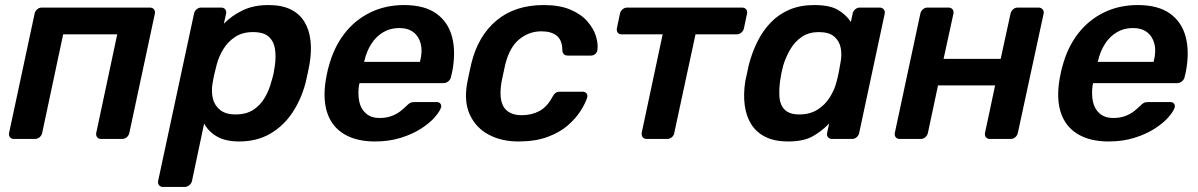

<svg xmlns="http://www.w3.org/2000/svg" viewBox="-20 -550 4744 760"><path d="M35 0Q25 0 19.5 -7Q14 -14 16 -24L117 -496Q119 -506 127 -513Q135 -520 145 -520H573Q584 -520 589.5 -513Q595 -506 593 -496L492 -24Q490 -14 482 -7Q474 0 463 0H380Q370 0 364.5 -7Q359 -14 361 -24L444 -414H230L147 -24Q145 -14 137 -7Q129 0 118 0Z M625 190Q615 190 609.5 183Q604 176 606 166L748 -496Q750 -506 758 -513Q766 -520 776 -520H855Q866 -520 871.5 -513Q877 -506 875 -496L866 -456Q897 -488 940.5 -509Q984 -530 1042 -530Q1095 -530 1130 -513Q1165 -496 1184.5 -464.5Q1204 -433 1209 -390Q1214 -347 1205 -295Q1202 -278 1198 -260Q1194 -242 1190 -224Q1173 -158 1138 -105Q1103 -52 1050 -21Q997 10 927 10Q873 10 839 -9.5Q805 -29 788 -61L740 166Q738 176 729.5 183Q721 190 710 190ZM912 -97Q955 -97 983 -115.5Q1011 -134 1028.5 -164Q1046 -194 1055 -230Q1060 -245 1063 -260Q1066 -275 1068 -290Q1073 -326 1068.5 -356Q1064 -386 1044 -404.5Q1024 -423 981 -423Q940 -423 911 -404Q882 -385 864 -355.5Q846 -326 838 -295Q833 -277 828.5 -257Q824 -237 821 -218Q816 -188 822.5 -160.5Q829 -133 851 -115Q873 -97 912 -97Z M1464 10Q1391 10 1342.5 -19Q1294 -48 1275.5 -103Q1257 -158 1270 -236Q1272 -246 1275 -261.5Q1278 -277 1281 -286Q1301 -362 1343 -416.5Q1385 -471 1445.5 -500.5Q1506 -530 1579 -530Q1660 -530 1707 -496.5Q1754 -463 1769.5 -403.5Q1785 -344 1770 -266L1765 -245Q1763 -235 1754.5 -228Q1746 -221 1735 -221H1403Q1403 -221 1402.5 -218Q1402 -215 1401 -213Q1396 -178 1402 -148.5Q1408 -119 1428.5 -101Q1449 -83 1483 -83Q1511 -83 1532 -91.5Q1553 -100 1566.5 -111Q1580 -122 1587 -129Q1599 -141 1605 -143.5Q1611 -146 1622 -146H1709Q1718 -146 1723 -140Q1728 -134 1726 -125Q1721 -109 1701 -86Q1681 -63 1647 -41Q1613 -19 1566.5 -4.5Q1520 10 1464 10ZM1421 -305H1642L1643 -308Q1653 -347 1645.5 -376.5Q1638 -406 1616.5 -422.5Q1595 -439 1560 -439Q1525 -439 1497 -422.5Q1469 -406 1450 -376.5Q1431 -347 1422 -308Z M2032 10Q1965 10 1914.5 -17Q1864 -44 1840 -95.5Q1816 -147 1829 -220Q1832 -235 1837 -259.5Q1842 -284 1846 -300Q1873 -409 1946 -469.5Q2019 -530 2132 -530Q2195 -530 2237.5 -512Q2280 -494 2304.5 -466Q2329 -438 2338.5 -408Q2348 -378 2345 -354Q2344 -343 2336.5 -336.5Q2329 -330 2319 -330H2228Q2218 -330 2212.5 -335Q2207 -340 2206 -350Q2206 -390 2184.5 -408Q2163 -426 2123 -426Q2074 -426 2035.5 -394.5Q1997 -363 1980 -295Q1976 -277 1972 -258Q1968 -239 1965 -225Q1954 -156 1975 -125Q1996 -94 2045 -94Q2084 -94 2115 -110.5Q2146 -127 2167 -167Q2173 -178 2179.5 -182.5Q2186 -187 2196 -187H2286Q2296 -187 2301.5 -180.5Q2307 -174 2304 -163Q2297 -141 2278.5 -111.5Q2260 -82 2228 -54Q2196 -26 2147.5 -8Q2099 10 2032 10Z M2540 0Q2529 0 2524 -7Q2519 -14 2520 -24L2603 -414H2441Q2430 -414 2425 -421Q2420 -428 2422 -439L2434 -496Q2436 -506 2444 -513Q2452 -520 2463 -520H2917Q2928 -520 2933.5 -513Q2939 -506 2937 -496L2925 -439Q2923 -428 2914.5 -421Q2906 -414 2895 -414H2733L2649 -24Q2648 -14 2639.5 -7Q2631 0 2621 0Z M3099 10Q3047 10 3011 -7.5Q2975 -25 2954.5 -57Q2934 -89 2928 -132.5Q2922 -176 2930 -228Q2934 -246 2937 -260.5Q2940 -275 2944 -293Q2957 -343 2978.5 -386Q3000 -429 3031.5 -461.5Q3063 -494 3105.5 -512Q3148 -530 3203 -530Q3265 -530 3297.5 -510.5Q3330 -491 3348 -463L3355 -496Q3357 -506 3365 -513Q3373 -520 3383 -520H3462Q3472 -520 3478 -513Q3484 -506 3482 -496L3381 -24Q3379 -14 3371 -7Q3363 0 3353 0H3274Q3263 0 3257.5 -7Q3252 -14 3254 -24L3262 -61Q3232 -30 3196 -10Q3160 10 3099 10ZM3144 -97Q3186 -97 3216 -116Q3246 -135 3264.5 -164.5Q3283 -194 3291 -225Q3296 -243 3300 -263.5Q3304 -284 3307 -302Q3313 -332 3308 -359.5Q3303 -387 3282.5 -405Q3262 -423 3221 -423Q3182 -423 3154.5 -404.5Q3127 -386 3109 -356Q3091 -326 3080 -290Q3076 -275 3073 -260Q3070 -245 3068 -230Q3063 -194 3065.5 -164Q3068 -134 3086.5 -115.5Q3105 -97 3144 -97Z M3541 0Q3531 0 3525.5 -7Q3520 -14 3522 -24L3623 -496Q3625 -506 3633 -513Q3641 -520 3651 -520H3734Q3745 -520 3750.5 -513Q3756 -506 3754 -496L3715 -317H3941L3980 -496Q3982 -506 3990 -513Q3998 -520 4008 -520H4091Q4101 -520 4107 -513Q4113 -506 4111 -496L4009 -24Q4007 -14 3999 -7Q3991 0 3981 0H3898Q3888 0 3882.5 -7Q3877 -14 3879 -24L3919 -212H3693L3653 -24Q3651 -14 3643 -7Q3635 0 3624 0Z M4368 10Q4295 10 4246.5 -19Q4198 -48 4179.5 -103Q4161 -158 4174 -236Q4176 -246 4179 -261.5Q4182 -277 4185 -286Q4205 -362 4247 -416.5Q4289 -471 4349.5 -500.5Q4410 -530 4483 -530Q4564 -530 4611 -496.5Q4658 -463 4673.5 -403.5Q4689 -344 4674 -266L4669 -245Q4667 -235 4658.5 -228Q4650 -221 4639 -221H4307Q4307 -221 4306.5 -218Q4306 -215 4305 -213Q4300 -178 4306 -148.5Q4312 -119 4332.5 -101Q4353 -83 4387 -83Q4415 -83 4436 -91.5Q4457 -100 4470.5 -111Q4484 -122 4491 -129Q4503 -141 4509 -143.5Q4515 -146 4526 -146H4613Q4622 -146 4627 -140Q4632 -134 4630 -125Q4625 -109 4605 -86Q4585 -63 4551 -41Q4517 -19 4470.5 -4.5Q4424 10 4368 10ZM4325 -305H4546L4547 -308Q4557 -347 4549.5 -376.5Q4542 -406 4520.5 -422.5Q4499 -439 4464 -439Q4429 -439 4401 -422.5Q4373 -406 4354 -376.5Q4335 -347 4326 -308Z"/></svg>

Font: Rubik Medium
Style: Italic
Weight: 500
Italic angle: -12°
Designer: Hubert and Fischer
Foundry: Hubert and Fischer
Version: Version 2.300;gftools[0.9.30]